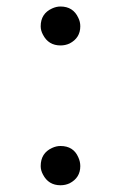

<svg xmlns="http://www.w3.org/2000/svg" viewBox="-20 -545 363 578"><path d="M162.1 -408.2Q126 -408.2 109.4 -440.4Q102.5 -453.1 102.5 -465.8Q102.5 -503.9 136.7 -519.5Q149.4 -525.4 162.1 -525.4Q200.2 -525.4 215.8 -491.2Q221.7 -479.5 221.7 -465.8Q221.7 -430.7 189.5 -414.1Q176.8 -408.2 162.1 -408.2ZM162.1 12.7Q126 12.7 109.4 -19.5Q102.5 -32.2 102.5 -44.9Q102.5 -84 136.7 -99.6Q149.4 -105.5 162.1 -105.5Q201.2 -105.5 215.8 -71.3Q221.7 -58.6 221.7 -44.9Q221.7 -9.8 189.5 6.8Q176.8 12.7 162.1 12.7Z"/></svg>

Font: GenYoMin JP Light
Style: Regular
Weight: 300
Version: Version 1.001;PS 1;hotconv 16.6.51;makeotf.lib2.5.65220 DEVE